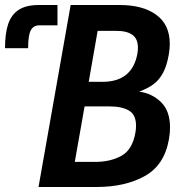

<svg xmlns="http://www.w3.org/2000/svg" viewBox="-118 -745 738 765"><path d="M111 -644H38Q15 -644 4.5 -623.8Q-6 -603.5 -6 -553H-98Q-98 -611.5 -85.5 -649Q-73 -686.5 -43.5 -705.8Q-14 -725 36 -725H111ZM163.5 -725H359.5Q451.5 -725 505 -685.8Q558.5 -646.5 558.5 -570Q558.5 -551.5 554.5 -527.5Q547 -484 532 -455.5Q517 -427 494 -409.8Q471 -392.5 436.5 -380Q489 -372.5 524.2 -337.5Q559.5 -302.5 559.5 -236.5Q559.5 -215 555 -189.5Q537 -87 458.8 -43.5Q380.5 0 267.5 0H35.5ZM421.5 -216.5Q424 -229 424 -244Q424 -288 395.8 -304.5Q367.5 -321 320 -321H219L180 -100H262.5Q321.5 -100 365.5 -124Q409.5 -148 421.5 -216.5ZM429.5 -531.5Q431.5 -543 431.5 -555Q431.5 -590.5 409.5 -606.2Q387.5 -622 346 -622H271L235.5 -419H290.5Q409 -419 429.5 -531.5Z"/></svg>

Font: JuliaMono BoldItalic
Style: Regular
Weight: 700
Italic angle: -9°
Monospace: yes
Designer: cormullion
Foundry: corm
Version: Version 0.049; ttfautohint (v1.8.4)